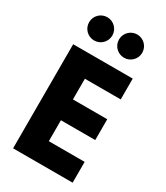

<svg xmlns="http://www.w3.org/2000/svg" viewBox="-262 -1210 1140 1318"><g transform="rotate(30 308.0 -551.5)"><path d="M544 -825H72V0H544V-165H260V-331H532V-496H260V-660H544ZM420 -1103C369 -1103 328 -1062 328 -1011C328 -960 369 -919 420 -919C471 -919 512 -960 512 -1011C512 -1062 471 -1103 420 -1103ZM183 -1103C132 -1103 91 -1062 91 -1011C91 -960 132 -919 183 -919C234 -919 275 -960 275 -1011C275 -1062 234 -1103 183 -1103Z"/></g></svg>

Font: Sztylet
Style: Bd
Weight: 700
Foundry: Cannot Into Space Fonts, PlusOne Fonts
Version: Version 0.12